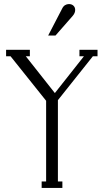

<svg xmlns="http://www.w3.org/2000/svg" viewBox="-20 -925 510 945"><path d="M460 -648H437L265 -432V-32H287V0H185V-32H207V-429L32 -648H10V-680H127V-648H107L250 -467L393 -648H371V-680H460ZM285 -881Q291 -894 300 -899.5Q309 -905 319 -905Q333 -905 341.5 -897Q350 -889 350 -876Q350 -861 338 -847L253 -750H217Z"/></svg>

Font: Margherita Variable
Style: Regular
Weight: 400
Designer: James Puckett
Foundry: Dunwich Type Founders
Version: Version 1.008